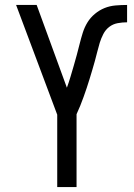

<svg xmlns="http://www.w3.org/2000/svg" viewBox="-20 -755 540 775"><path d="M211 0V-292L45 -735H128L250 -401Q258 -423 264.5 -445Q271 -467 277.5 -489Q284 -511 290 -533.5Q296 -556 301.5 -578Q307 -600 314 -622.5Q321 -645 333 -664.5Q345 -684 363 -699Q381 -714 402 -722.5Q423 -731 446.5 -733Q470 -735 493 -735V-665Q474 -665 455 -661.5Q436 -658 421 -646.5Q406 -635 397 -617.5Q388 -600 382.5 -582Q377 -564 372.5 -545.5Q368 -527 363 -509Q358 -491 352.5 -472.5Q347 -454 341.5 -436Q336 -418 330 -400Q324 -382 317.5 -364Q311 -346 304 -328.5Q297 -311 289 -294V0Z"/></svg>

Font: Iosevka www.saffi
Style: Regular
Weight: 400
Monospace: yes
Designer: Belleve Invis
Foundry: Belleve Invis
Version: Version 22.0.2; ttfautohint (v1.8.3)